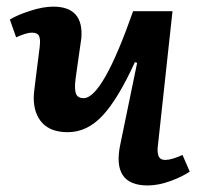

<svg xmlns="http://www.w3.org/2000/svg" viewBox="-20 -547 596 581"><path d="M9.8 -487.8Q30.8 -501 70.3 -513.9Q109.9 -526.9 141.1 -526.9Q233.9 -526.9 226.1 -431.2Q223.1 -411.1 217.5 -371.1Q211.9 -331.1 209 -311Q204.6 -278.3 209.7 -264.2Q214.8 -250 232.9 -250Q290.5 -250 382.8 -513.2H502L457 -99.1Q456.1 -81.1 461.2 -72Q466.3 -63 480 -63Q499 -63 532.2 -78.1L554.2 -27.8Q531.7 -12.2 495.4 1Q459 14.2 426.8 14.2Q317.4 14.2 344.2 -110.8L395 -356.9L388.2 -358.9Q337.4 -247.6 290.5 -197.3Q243.7 -147 185.1 -147Q133.8 -147 107.9 -175Q82 -203.1 82 -252Q82 -260.3 84.5 -280.5Q86.9 -300.8 91.8 -339.1Q96.7 -377.4 100.1 -404.8Q103 -429.2 97.9 -438.7Q92.8 -448.2 76.2 -448.2Q60.5 -448.2 28.8 -434.1Z"/></svg>

Font: Literata Book
Style: Bold Italic
Weight: 700
Italic angle: -3°
Designer: Latin by Veronika Burian and Jose Scaglione. Greek by Irene Vlachou. Cyrillic by Vera Evstafieva
Foundry: TypeTogether
Version: Version 1.003;PS 001.003;hotconv 1.0.88;makeotf.lib2.5.64775